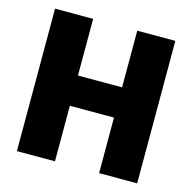

<svg xmlns="http://www.w3.org/2000/svg" viewBox="-96 -732 829 828"><g transform="rotate(15 318.5 -318.0)"><path d="M50 0V-636H220V-383H417V-636H587V0H417V-248H220V0Z"/></g></svg>

Font: Braah One
Style: Regular
Weight: 400
Designer: Ashish Kumar
Foundry: Ashish Kumar
Version: Version 1.001; ttfautohint (v1.8.4.7-5d5b);gftools[0.9.29]